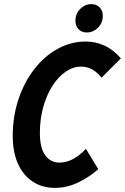

<svg xmlns="http://www.w3.org/2000/svg" viewBox="-20 -903 608 934"><path d="M42 -241Q42 -337 70 -420.5Q98 -504 147 -567Q196 -630 260.5 -665.5Q325 -701 397 -701Q444 -701 487.5 -681.5Q531 -662 568 -619L474 -525Q432 -579 374 -579Q336 -579 300.5 -555Q265 -531 236.5 -487.5Q208 -444 191 -384.5Q174 -325 174 -256Q174 -183 200 -147.5Q226 -112 269 -112Q335 -112 398 -179L458 -80Q414 -41 359.5 -15Q305 11 248 11Q185 11 138.5 -20Q92 -51 67 -107.5Q42 -164 42 -241ZM347 -802Q347 -837 370.5 -860Q394 -883 424 -883Q449 -883 464.5 -867Q480 -851 480 -826Q480 -791 456.5 -768Q433 -745 402 -745Q377 -745 362 -761Q347 -777 347 -802Z"/></svg>

Font: Radio Canada Condensed SemiBold
Style: Italic
Weight: 600
Width: 3
Italic angle: -12°
Designer: Charles Daoud, Etienne Aubert Bonn, Alexandre Saumier Demers, Jacques Le Bailly
Foundry: Radio-Canada
Version: Version 2.104; ttfautohint (v1.8.4.7-5d5b);gftools[0.9.28.de